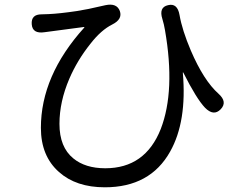

<svg xmlns="http://www.w3.org/2000/svg" viewBox="-20 -747 1040 817"><path d="M426 50Q304 50 231 -15Q154 -83 154 -203Q154 -425 338 -629Q341 -633 336 -632L170 -610Q118 -602 115 -644Q112 -686 157 -686Q162 -686 187 -687Q233 -689 307 -700Q332 -704 357 -709L429 -725Q477 -735 490 -700Q502 -665 458 -643Q410 -619 365 -561Q309 -491 275 -412Q233 -314 233 -220Q233 -121 292 -73Q343 -31 428 -31Q598 -31 664 -198Q727 -361 682 -619Q678 -643 671 -666Q655 -716 695 -725Q735 -735 744 -683Q755 -619 792 -532Q847 -404 910 -348Q949 -313 919 -282Q889 -251 852 -289Q816 -327 760 -438Q758 -442 758 -437Q776 -230 704 -102Q619 50 426 50Z"/></svg>

Font: Resource Han Rounded KR
Style: Regular
Weight: 400
Designer: Cyano Hao (round all glyphs); Ryoko NISHIZUKA 西塚涼子 (kana, bopomofo & ideographs); Paul D. Hunt (Latin, Greek & Cyrillic)
Foundry: Cyano Hao
Version: 0.990